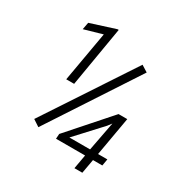

<svg xmlns="http://www.w3.org/2000/svg" viewBox="-166 -840 920 966"><g transform="rotate(30 293.5 -357.0)"><path d="M468.8 -121.1H522.9L516.1 -82H461.9L447.3 0H401.4L416 -82H247.1L249 -110.8L457.5 -346.7H508.3ZM302.2 -121.1H422.4L454.6 -290L437.5 -267.6ZM188 -366.7H142.1L192.9 -656.7L87.9 -626.5L95.7 -668L239.7 -713.9H246.6ZM141.1 -87.9 102.5 -113.3 438 -622.1 475.6 -598.6Z"/></g></svg>

Font: TypoPRO Roboto Mono
Style: Italic
Weight: 300
Designer: Google
Version: Version 2.000986; 2015; ttfautohint (v1.3)